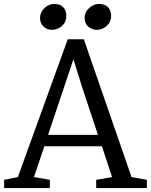

<svg xmlns="http://www.w3.org/2000/svg" viewBox="-20 -958 769 978"><path d="M318 -877Q318 -846 296 -826Q274 -806 245 -806Q220 -806 202 -822.5Q184 -839 184 -866Q184 -896 206.5 -917Q229 -938 256 -938Q287 -938 302.5 -921Q318 -904 318 -877ZM546 -877Q546 -846 523.5 -826Q501 -806 473 -806Q448 -806 429.5 -822.5Q411 -839 411 -866Q411 -896 434 -917Q457 -938 484 -938Q515 -938 530.5 -921Q546 -904 546 -877ZM650 -56 728 -42V0H470V-42L551 -56L499 -213H206L153 -56L234 -42V0H1V-42L71 -56L325 -758H407ZM225 -271H479L400 -509L354 -656Z"/></svg>

Font: Martel DemiBold
Style: Regular
Weight: 600
Designer: Dan Reynolds
Foundry: Dan Reynolds
Version: Version 1.001; ttfautohint (v1.1) -l 5 -r 5 -G 72 -x 0 -D la